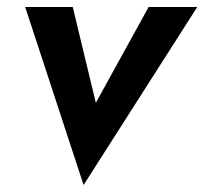

<svg xmlns="http://www.w3.org/2000/svg" viewBox="-20 -480 584 549"><path d="M52 -460 219 49 544 -460H405L254 -186L188 -460Z"/></svg>

Font: Jost SemiBold
Style: Italic
Weight: 600
Italic angle: -5°
Version: Version 3.710